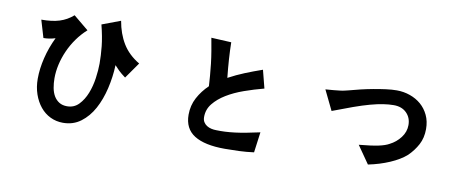

<svg xmlns="http://www.w3.org/2000/svg" viewBox="-66 -948 3132 1311"><g transform="rotate(10 1500.0 -292.5)"><path d="M777 -293Q747 -315 729.5 -332Q712 -349 698 -365Q695 -283 676 -202Q657 -121 622.5 -57.5Q588 6 535.5 45.5Q483 85 412 85Q365 85 324.5 65.5Q284 46 254.5 10Q225 -26 208 -75Q191 -124 191 -182Q191 -251 209.5 -327Q228 -403 263 -475Q221 -462 181 -462L145 -583Q183 -583 214 -587Q245 -591 270.5 -599Q296 -607 319 -620Q342 -633 364 -652L468 -566Q428 -530 397.5 -487Q367 -444 346 -396.5Q325 -349 314 -300.5Q303 -252 303 -205Q303 -170 309 -138Q315 -106 329 -82.5Q343 -59 365.5 -45Q388 -31 420 -31Q469 -31 501.5 -65Q534 -99 553.5 -148.5Q573 -198 581 -255Q589 -312 589 -357Q589 -413 582.5 -476Q576 -539 555 -622L683 -670Q698 -582 738.5 -515.5Q779 -449 855 -404Z M1733 57Q1681 64 1629.5 66Q1578 68 1531 68Q1392 68 1320 23Q1248 -22 1248 -119Q1248 -183 1276.5 -236.5Q1305 -290 1351 -334Q1349 -367 1346 -406Q1343 -445 1338 -488Q1333 -531 1325.5 -575.5Q1318 -620 1310 -663L1449 -656Q1450 -599 1454 -538Q1458 -477 1465 -412Q1521 -442 1576.5 -464.5Q1632 -487 1695 -509L1727 -384Q1658 -366 1591.5 -342.5Q1525 -319 1472.5 -287Q1420 -255 1387.5 -214.5Q1355 -174 1355 -122Q1355 -101 1363.5 -87Q1372 -73 1386 -64Q1400 -55 1417.5 -51Q1435 -47 1453 -47Q1482 -46 1513.5 -47.5Q1545 -49 1581.5 -53.5Q1618 -58 1659.5 -66Q1701 -74 1752 -85Z M2862 -303Q2862 -242 2837 -195Q2812 -148 2772 -109Q2729 -71 2660.5 -41.5Q2592 -12 2513 4L2428 -118Q2515 -126 2562 -136Q2609 -146 2635 -161Q2679 -183 2709 -222.5Q2739 -262 2739 -309Q2739 -360 2706 -393Q2673 -426 2617 -426Q2584 -426 2544.5 -420Q2505 -414 2455.5 -400.5Q2406 -387 2344.5 -365Q2283 -343 2205 -313L2138 -451Q2171 -453 2194.5 -455.5Q2218 -458 2236.5 -460Q2255 -462 2269 -465.5Q2283 -469 2296 -472Q2332 -482 2374 -492Q2416 -502 2459.5 -510Q2503 -518 2544.5 -523.5Q2586 -529 2620 -529Q2668 -529 2712 -513.5Q2756 -498 2789 -469.5Q2822 -441 2842 -399Q2862 -357 2862 -303Z"/></g></svg>

Font: NanumGothicCoding
Style: Bold
Weight: 700
Monospace: yes
Designer: Kwon Bruce; Nicolas Noh; Sung-woo Choi; Go-un Cha; Soo-hyun Park;
Foundry: NHN Corporation
Version: Version 2.000;PS 1;hotconv 1.0.49;makeotf.lib2.0.14853